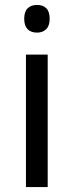

<svg xmlns="http://www.w3.org/2000/svg" viewBox="-20 -757 298 777"><path d="M85 0V-536H173V0ZM130 -625Q105 -625 91.5 -639Q78 -653 78 -681Q78 -710 92 -723.5Q106 -737 130 -737Q154 -737 167.5 -723.5Q181 -710 181 -681Q181 -653 167 -639Q153 -625 130 -625Z"/></svg>

Font: Noto Sans Ambassadori
Style: Regular
Weight: 400
Designer: Monotype Design Team
Foundry: Monotype Imaging Inc.
Version: Version 2.013